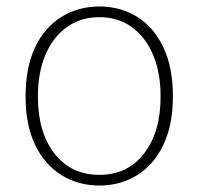

<svg xmlns="http://www.w3.org/2000/svg" viewBox="-20 -560 613 593"><path d="M287 13Q222 13 170 -19Q118 -51 88.5 -112.5Q59 -174 59 -262Q59 -352 88.5 -414Q118 -476 170 -508Q222 -540 287 -540Q352 -540 403.5 -508Q455 -476 484.5 -414Q514 -352 514 -262Q514 -174 484.5 -112.5Q455 -51 403.5 -19Q352 13 287 13ZM287 -20Q374 -20 425 -86Q476 -152 476 -262Q476 -335 453 -390Q430 -445 387.5 -476Q345 -507 287 -507Q229 -507 186 -476Q143 -445 120 -390Q97 -335 97 -262Q97 -152 148 -86Q199 -20 287 -20Z"/></svg>

Font: Shanggu Sans SC VF
Style: Regular
Weight: 250
Designer: GuiWonder
Version: Version 1.021